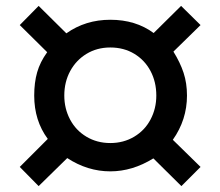

<svg xmlns="http://www.w3.org/2000/svg" viewBox="-20 -652 746 651"><path d="M594 -632 501 -540Q440 -585 354 -585Q270 -585 205 -539L111 -632L47 -567L140 -475Q116 -442 106 -407Q96 -372 96 -328Q96 -243 142 -181L47 -86L111 -21L208 -116Q277 -71 354 -71Q429 -71 500 -115L595 -21L660 -86L566 -178Q614 -246 614 -328Q614 -370 602.5 -405Q591 -440 568 -477L660 -567ZM354 -491Q400 -491 435.5 -469.5Q471 -448 490.5 -411Q510 -374 510 -328Q510 -284 490.5 -247Q471 -210 435 -188.5Q399 -167 354 -167Q309 -167 273 -188.5Q237 -210 217.5 -247Q198 -284 198 -328Q198 -374 218 -411Q238 -448 273.5 -469.5Q309 -491 354 -491Z"/></svg>

Font: Geom SemiBold
Style: Bold
Weight: 600
Version: Version 1.102